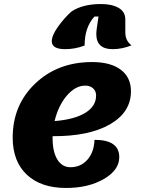

<svg xmlns="http://www.w3.org/2000/svg" viewBox="-20 -908 701 953"><path d="M304 -664Q237 -664 237 -703Q237 -732 268 -775.5Q299 -819 335 -851Q390 -888 482 -888Q535 -888 568.5 -869Q602 -850 602 -811V-748Q602 -705 633 -683Q586 -664 539 -664Q458 -664 458 -739Q458 -758 469 -826H449Q400 -773 400 -682Q353 -664 304 -664ZM308 25Q183 25 113 -41Q43 -107 43 -225Q43 -387 155 -493.5Q267 -600 437 -600Q529 -600 579.5 -562Q630 -524 630 -455Q630 -351 526 -291Q422 -231 241 -232V-223Q241 -155 264.5 -116.5Q288 -78 330 -78Q381 -78 414 -115.5Q447 -153 449 -214Q572 -214 572 -128Q572 -64 495.5 -19.5Q419 25 308 25ZM403 -483Q354 -483 311.5 -433Q269 -383 251 -307Q350 -315 403.5 -348Q457 -381 457 -434Q457 -456 442 -469.5Q427 -483 403 -483Z"/></svg>

Font: Lemonada
Style: Bold
Weight: 700
Designer: Mohamed Gaber (Arabic), Eduardo Tunni (Latin)
Foundry: Kief Type Foundry
Version: Version 4.004